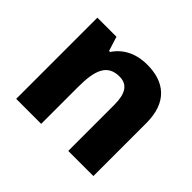

<svg xmlns="http://www.w3.org/2000/svg" viewBox="-129 -738 918 918"><g transform="rotate(45 329.5 -279.5)"><path d="M398 -559C322 -559 264 -529 229 -476H222L199 -549H70V0H239V-250C239 -363 262 -425 344 -425C399 -425 422 -386 422 -311V0H592V-358C592 -499 514 -559 398 -559Z"/></g></svg>

Font: Noto Sans Thai Looped ExtraBold
Style: Regular
Weight: 800
Designer: Cadson Demak Team
Foundry: Cadson Demak Co., Ltd.
Version: Version 1.001